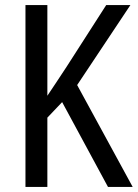

<svg xmlns="http://www.w3.org/2000/svg" viewBox="-20 -734 541 754"><path d="M501 0 283 -400 492 -714H397L241 -471C209 -422 184 -385 166 -358V-714H80V0H166V-272L224 -333L404 0Z"/></svg>

Font: Noto Sans Lao UI Cond
Style: Regular
Weight: 400
Width: 3
Designer: Monotype Design Team
Foundry: Monotype Imaging Inc.
Version: Version 2.000